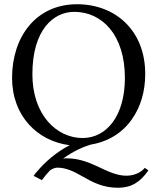

<svg xmlns="http://www.w3.org/2000/svg" viewBox="-20 -678 742 907"><path d="M666 -329C666 -536 523 -658 344 -658C150 -658 37 -504 37 -310C37 -129 158 -11 309 8C248 39 193 87 157 130C150 137 144 145 139 153L178 173C190 156 203 141 216 127C230 117 243 114 251 114C294 114 330 133 369 155C416 182 466 209 537 209C600 209 642 183 681 127L664 115C642 142 606 152 577 152C535 152 495 134 453 114C406 92 356 70 298 70C292 70 285 70 278 71C328 35 377 14 409 5C493 -9 560 -52 604 -116C644 -173 666 -245 666 -329ZM331 -622C463 -622 570 -512 570 -310C570 -131 484 -26 370 -26C248 -26 133 -135 133 -327C133 -537 232 -622 331 -622Z"/></svg>

Font: Libertinus Serif
Style: Regular
Weight: 400
Designer: Philipp H. Poll, Khaled Hosny
Foundry: Caleb Maclennan
Version: Version 7.050;RELEASE